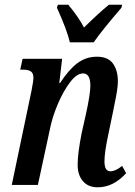

<svg xmlns="http://www.w3.org/2000/svg" viewBox="-20 -786 573 816"><path d="M310 -86Q310 -134 327 -220L345 -300Q364 -386 364 -422Q364 -474 333 -474Q306 -474 277 -435.5Q248 -397 225 -342Q202 -287 193 -241L141 0H30L114 -401Q122 -441 122 -456Q122 -475 111 -482.5Q100 -490 78 -490H66L76 -536H244L232 -433H235Q273 -491 309.5 -518Q346 -545 392 -545Q439 -545 460 -516Q481 -487 481 -440Q481 -409 467 -345L462 -319L439 -208Q424 -138 424 -100Q424 -58 449 -58Q471 -58 499 -81L516 -50Q462 10 395 10Q355 10 332.5 -16Q310 -42 310 -86ZM222 -753 226 -766H270Q313 -715 337 -669Q400 -731 443 -766H499L496 -753Q415 -659 378 -606H277Q265 -658 222 -753Z"/></svg>

Font: Noto Serif CondSemiBold
Style: Italic
Weight: 600
Width: 3
Italic angle: -12°
Designer: Monotype Design Team
Foundry: Monotype Imaging Inc.
Version: Version 1.001